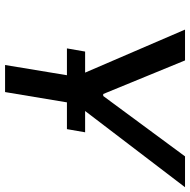

<svg xmlns="http://www.w3.org/2000/svg" viewBox="-16 -752 767 776"><g transform="rotate(90 368.0 -363.5)"><path d="M99.1 -727.3H223.7L359.4 -396.7H367.5L611.5 -727.3H736.2L399.1 -285.5L351.6 0H242.2L289.4 -285.5ZM175.1 -250 187.9 -323.5H514.2L501.4 -250Z"/></g></svg>

Font: Inter UI Medium
Style: Italic
Weight: 500
Italic angle: 9.39999°
Designer: Rasmus Andersson
Foundry: rsms
Version: 3.2;8d6f07862